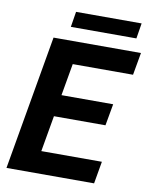

<svg xmlns="http://www.w3.org/2000/svg" viewBox="-94 -931 783 1000"><g transform="rotate(10 298.0 -431.5)"><path d="M479.5 -308.1H207L173.8 -117.7H494.1L473.6 0H10.3L133.8 -710.9H596.2L575.2 -592.3H256.3L226.6 -422.9H500ZM559.6 -781.7H212.9L226.1 -863.3H572.8Z"/></g></svg>

Font: RobotoInd
Style: Bold Italic
Weight: 700
Italic angle: -12°
Designer: Google
Version: Version 2.001150; 2014